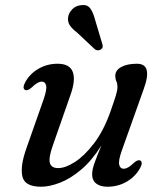

<svg xmlns="http://www.w3.org/2000/svg" viewBox="-20 -716 626 747"><path d="M525.5 -91.5Q537.5 -85.5 525 -62Q507 -29 473 -9.2Q439 10.5 398 10.5Q370.5 10.5 354.5 -1.8Q338.5 -14 338.5 -38Q338.5 -56.5 347.8 -82.2Q357 -108 374.5 -150Q337 -90.5 295.2 -55.5Q253.5 -20.5 213 -5Q172.5 10.5 140 10.5Q76.5 10.5 67.2 -29Q58 -68.5 82 -137L149 -327.5Q163 -367 159.5 -382.8Q156 -398.5 142.5 -398.5Q134.5 -398.5 125.2 -393.2Q116 -388 102.5 -375Q87 -361.5 78 -366Q65.5 -372 78 -396Q96 -429 129.8 -448.5Q163.5 -468 204 -468Q251 -468 263 -436.5Q275 -405 254.5 -347.5L186 -151.5Q168.5 -102 174 -82Q179.5 -62 206.5 -62Q234.5 -62 271.8 -86Q309 -110 345.8 -158.2Q382.5 -206.5 408.5 -278.5Q425 -325 431 -345.2Q437 -365.5 437 -377Q437 -390.5 432.8 -399.5Q428.5 -408.5 428.5 -421Q428.5 -442.5 451.5 -455.2Q474.5 -468 513 -468Q575 -468 539.5 -370.5L454 -130.5Q440 -91 443.8 -75.2Q447.5 -59.5 461 -59.5Q469 -59.5 478.2 -64.5Q487.5 -69.5 501 -82.5Q516 -96 525.5 -91.5ZM349.5 -640.5 378 -545Q380 -539.5 379.5 -534Q379 -528.5 373 -524Q362.5 -516.5 350 -523.5L278.5 -590.5Q260.5 -604 251.5 -617.8Q242.5 -631.5 245 -649Q247 -665.5 261 -679.8Q275 -694 296 -696Q319.5 -699 331 -683.5Q342.5 -668 349.5 -640.5Z"/></svg>

Font: Fraunces 9pt S000
Style: Italic
Weight: 400
Italic angle: -16°
Version: Version 1.000; ttfautohint (v1.8.3)